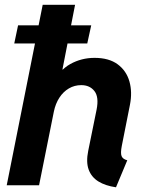

<svg xmlns="http://www.w3.org/2000/svg" viewBox="-20 -772 616 800"><path d="M463.3 8.4Q419.2 2 390.1 -15.9Q361 -33.9 349.5 -65.2Q338 -96.5 347.6 -143.6L382.5 -315.4Q392.9 -367.9 373.4 -392.6Q354 -417.3 318.5 -417.3Q290.5 -417.3 267.1 -403.6Q243.6 -389.9 227.5 -365.1Q211.3 -340.4 204.4 -307L142.8 0H8L157.9 -752H292.8L240.1 -482.2H251.9L203.2 -425Q227 -479.7 273.2 -505.3Q319.4 -530.9 373.9 -530.9Q434 -530.9 470.4 -504Q506.7 -477.1 519.3 -432.5Q531.9 -387.8 521.3 -334.6L487.5 -164.2Q481.5 -133.7 486.7 -121.3Q491.8 -108.8 510.3 -104.2ZM39.4 -590.9 55.3 -666.4H360.1L343.6 -590.9Z"/></svg>

Font: Reddit Sans
Style: Italic
Weight: 400
Italic angle: -11.25°
Designer: Stephen Hutchings
Version: Version 1.013